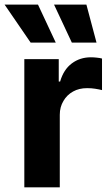

<svg xmlns="http://www.w3.org/2000/svg" viewBox="-43 -797 472 817"><path d="M211.4 0H60.5V-545.4H207V-450.2H212.9Q227.5 -501 262.7 -527.3Q297.4 -553.2 343.8 -553.2Q355 -553.2 368.2 -551.8Q383.3 -550.3 391.1 -547.9V-413.6Q379.9 -416.5 361.8 -419.4Q346.7 -421.9 327.6 -421.9Q293.5 -421.9 268.1 -407.7Q241.7 -393.1 227.1 -367.7Q211.4 -341.8 211.4 -308.6ZM194.3 -615.7H87.4L-23.4 -777.3H118.7ZM367.7 -615.7H262.7L187 -777.3H324.7Z"/></svg>

Font: My Font
Style: Bold
Weight: 500
Designer: Rasmus Andersson
Foundry: rsms
Version: Version 0.001